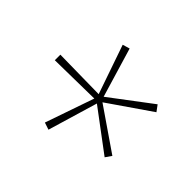

<svg xmlns="http://www.w3.org/2000/svg" viewBox="-92 -1014 684 684"><g transform="rotate(-45 250.0 -672.5)"><path d="M264 -866H236L239 -670L54 -734L45 -707L233 -651L117 -496L140 -480L250 -640L361 -479L384 -496L267 -651L454 -707L446 -734L261 -670Z"/></g></svg>

Font: Noto Sans Malayalam UI Condensed Thin
Style: Regular
Weight: 100
Width: 3
Designer: Jelle Bosma - Monotype Design Team
Foundry: Monotype Imaging Inc.
Version: Version 2.104